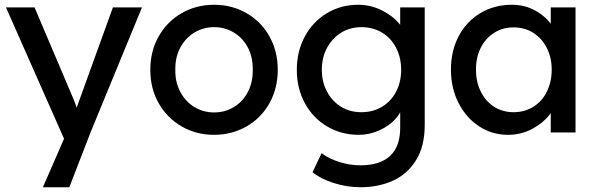

<svg xmlns="http://www.w3.org/2000/svg" viewBox="-20 -556 2508 806"><path d="M5 -525H125L289 -139Q295 -125 305 -95Q315 -65 320 -45L265 63ZM246 33 285 -58Q298 -92 314 -138L317 -146L454 -525H576L360 0L271 230H160Z M879 10Q804 10 743 -25Q682 -60 646.5 -122Q611 -184 611 -263Q611 -342 646.5 -404Q682 -466 743 -501Q804 -536 879 -536Q953 -536 1014.5 -501Q1076 -466 1111 -403.5Q1146 -341 1146 -263Q1146 -185 1111 -122.5Q1076 -60 1014.5 -25Q953 10 879 10ZM879 -442Q833 -442 795.5 -419Q758 -396 736.5 -355.5Q715 -315 716 -263Q715 -212 736.5 -171Q758 -130 795.5 -107Q833 -84 879 -84Q925 -84 962.5 -107Q1000 -130 1021 -171Q1042 -212 1041 -263Q1042 -315 1021 -355.5Q1000 -396 962.5 -419Q925 -442 879 -442Z M1493 138Q1575 138 1617.5 98.5Q1660 59 1660 -20V-121L1671 -114Q1666 -85 1639.5 -56Q1613 -27 1572 -8.5Q1531 10 1486 10Q1413 10 1353.5 -25Q1294 -60 1260 -122.5Q1226 -185 1226 -263Q1226 -341 1260 -403.5Q1294 -466 1353 -501Q1412 -536 1483 -536Q1536 -536 1582 -513Q1628 -490 1655 -458Q1682 -426 1682 -400L1660 -402V-525H1763V-32Q1763 58 1726.5 116.5Q1690 175 1629.5 202.5Q1569 230 1493 230Q1437 230 1381.5 212.5Q1326 195 1292 167L1330 87Q1360 110 1404.5 124Q1449 138 1493 138ZM1331 -263Q1331 -213 1352.5 -172Q1374 -131 1411.5 -108Q1449 -85 1497 -85Q1546 -85 1584 -108Q1622 -131 1643 -171.5Q1664 -212 1664 -263Q1664 -314 1643 -355Q1622 -396 1584 -419Q1546 -442 1497 -442Q1449 -442 1411.5 -418.5Q1374 -395 1352.5 -354.5Q1331 -314 1331 -263Z M2396 0H2292V-125L2312 -132Q2312 -106 2285 -72Q2258 -38 2212.5 -14Q2167 10 2112 10Q2046 10 1991.5 -25.5Q1937 -61 1905 -123.5Q1873 -186 1873 -264Q1873 -343 1906 -405Q1939 -467 1997.5 -501.5Q2056 -536 2129 -536Q2184 -536 2228 -511Q2272 -486 2297 -449.5Q2322 -413 2322 -381L2292 -389V-525H2396ZM2296 -264Q2296 -314 2275.5 -354.5Q2255 -395 2219 -418Q2183 -441 2136 -441Q2090 -441 2054 -418Q2018 -395 1998 -355Q1978 -315 1978 -264Q1978 -213 1998 -172Q2018 -131 2054 -108Q2090 -85 2136 -85Q2183 -85 2219.5 -108Q2256 -131 2276 -172Q2296 -213 2296 -264Z"/></svg>

Font: Lexend
Style: Regular
Weight: 400
Designer: Thomas Jockin
Foundry: Lexend
Version: Version 1.000